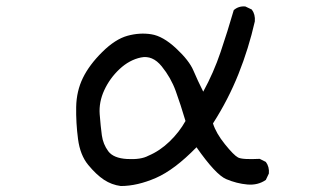

<svg xmlns="http://www.w3.org/2000/svg" viewBox="-20 -591 1040 614"><path d="M366.2 3.9Q336.9 0 312.5 -16.1Q288.1 -32.2 262.2 -63.5Q236.3 -94.7 229.5 -146.5Q222.7 -198.2 223.6 -249Q224.6 -299.8 245.1 -341.8Q265.6 -383.8 307.1 -424.8Q348.6 -465.8 387.7 -476.6Q426.8 -487.3 463.9 -481.4Q501 -475.6 543 -436.5Q585 -397.5 598.6 -365.2Q612.3 -333 629.9 -297.9Q663.1 -358.4 685.5 -424.8Q708 -491.2 727.5 -558.6Q743.2 -572.3 764.6 -570.3L785.2 -560.5Q796.9 -544.9 794.9 -522.5Q775.4 -436.5 742.7 -354.5Q710 -272.5 661.1 -196.3Q670.9 -165 699.2 -129.9Q727.5 -94.7 741.2 -87.4Q754.9 -80.1 810.5 -83L830.1 -73.2Q841.8 -57.6 839.8 -36.1L830.1 -15.6Q804.7 2 771 -1Q737.3 -3.9 703.6 -18.1Q669.9 -32.2 608.4 -120.1Q538.1 -47.9 478.5 -22Q418.9 3.9 366.2 3.9ZM454.1 -92.8Q491.2 -108.4 522.5 -138.7Q553.7 -168.9 573.2 -204.1Q557.6 -256.8 542 -299.8Q526.4 -342.8 497.1 -378.9Q467.8 -415 430.7 -407.2Q393.6 -399.4 362.3 -370.1Q331.1 -340.8 313.5 -302.7Q295.9 -264.6 298.8 -225.6Q301.8 -186.5 305.7 -158.2Q309.6 -129.9 326.2 -107.4Q342.8 -85 386.7 -82.5Q430.7 -80.1 454.1 -92.8Z"/></svg>

Font: NaikaiFont
Style: Regular
Weight: 400
Version: Version 1.67